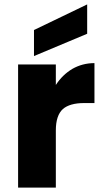

<svg xmlns="http://www.w3.org/2000/svg" viewBox="-20 -850 468 870"><path d="M233 -465C233 -465 233 -558 233 -558C233 -558 62 -558 62 -558C62 -558 62 0 62 0C62 0 233 0 233 0C233 0 233 -259 233 -259C233 -259 233 -259 233 -259C233 -305 244 -337 265 -356C286 -374 318 -383 361 -383C361 -383 408 -383 408 -383C408 -383 408 -564 408 -564C408 -564 408 -564 408 -564C371 -564 338 -555 308 -538C278 -520 253 -496 233 -465ZM375 -830C375 -830 134 -714 134 -714C134 -714 134 -596 134 -596C134 -596 375 -697 375 -697C375 -697 375 -830 375 -830Z"/></svg>

Font: Girnar Poppins
Style: Bold
Weight: 500
Designer: Ninad Kale (Devanagari), Jonny Pinhorn (Latin)
Foundry: Indian Type Foundry
Version: ""